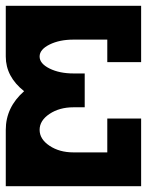

<svg xmlns="http://www.w3.org/2000/svg" viewBox="-20 -645 567 665"><path d="M351.6 -117.2V-234.4H468.8V0H0V-195.3Q0 -273.4 63.5 -329.1Q0 -379.4 0 -449.2V-625H468.8V-429.7H351.6V-507.8H234.4Q186 -507.8 151.6 -490.7Q117.2 -473.6 117.2 -449.2Q117.2 -424.8 151.6 -407.7Q186 -390.6 234.4 -390.6H273.4V-273.4H234.4Q186 -273.4 151.6 -250.5Q117.2 -227.5 117.2 -195.3Q117.2 -163.1 151.6 -140.1Q186 -117.2 234.4 -117.2Z"/></svg>

Font: Leporid
Style: Regular
Weight: 400
Designer: GGBotNet
Foundry: GGBotNet
Version: 1.00